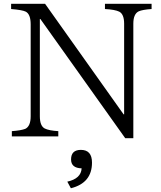

<svg xmlns="http://www.w3.org/2000/svg" viewBox="-20 -735 856 1021"><path d="M786.1 -687Q737.3 -683.6 717.8 -674.8Q689 -661.1 689 -608.9V0H646L194.8 -633.8H191.9V-116.7Q191.9 -65.4 217.8 -51.8Q240.2 -40.5 290 -37.6V-9.8H43V-37.6Q91.3 -41 114.3 -49.8Q143.1 -63.5 143.1 -116.7V-605Q143.1 -659.2 117.2 -672.9Q99.6 -682.1 39.1 -687V-714.8H219.7L637.2 -127H640.1V-608.9Q640.1 -659.2 614.3 -672.9Q591.8 -684.1 538.1 -687V-714.8H786.1ZM414.1 160.2Q357.9 158.7 357.9 112.8Q357.9 62 410.2 62Q469.2 62 469.2 129.9Q469.2 237.8 356.9 266.1L337.9 231Q411.1 214.8 414.1 160.2Z"/></svg>

Font: I.Ming
Style: Regular
Weight: 400
Designer: Ichiten Fonts Project
Version: Version 6.11; Dec 27, 2019